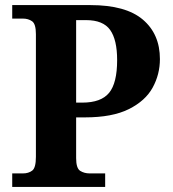

<svg xmlns="http://www.w3.org/2000/svg" viewBox="-20 -734 678 754"><path d="M28 0V-53H70Q92 -53 106.5 -64Q121 -75 121 -118V-600Q121 -640 106 -650.5Q91 -661 70 -661H28V-714H335Q474 -714 541 -657Q608 -600 608 -502Q608 -442 579.5 -390Q551 -338 486 -305.5Q421 -273 313 -273H279V-113Q279 -73 295 -63Q311 -53 332 -53H393V0ZM303 -331Q377 -331 408.5 -369.5Q440 -408 440 -498Q440 -578 412.5 -616.5Q385 -655 318 -655H279V-331Z"/></svg>

Font: Noto Serif Test
Style: Regular
Weight: 400
Version: Version 1.000